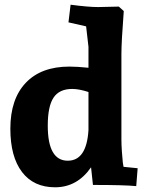

<svg xmlns="http://www.w3.org/2000/svg" viewBox="-20 -786 628 816"><path d="M565 -71 559 5Q510 0 375 0L367 -75Q308 10 214 10Q123 10 73.5 -55Q24 -120 24 -239Q24 -365 89.5 -434Q155 -503 275 -503Q308 -503 356 -498V-587L346 -674L271 -691L280 -766Q355 -756 397 -756L485 -758L506 -739Q496 -607 496 -557V-193Q496 -171 498 -142Q500 -113 502 -95L505 -77ZM356 -233V-395Q316 -408 287 -408Q232 -408 207.5 -371Q183 -334 183 -252Q183 -103 268 -103Q348 -103 356 -233Z"/></svg>

Font: Andada
Style: Bold
Weight: 700
Designer: Carolina Giovagnoli
Foundry: Carolina Giovagnoli
Version: Version 1.003